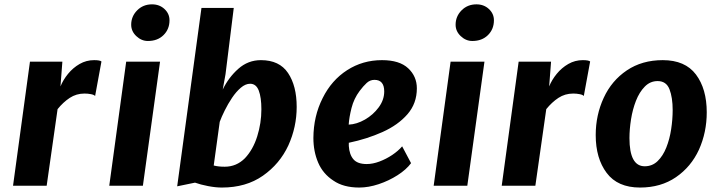

<svg xmlns="http://www.w3.org/2000/svg" viewBox="-20 -834 3229 862"><path d="M38.5 0 114.5 -557H260L251.5 -446Q263.5 -475.5 285.5 -502.5Q307.5 -529.5 337.5 -546.8Q367.5 -564 402.5 -564Q428.5 -564 435.5 -558L407 -403Q402.5 -408.5 388.5 -411.2Q374.5 -414 359.5 -414Q322.5 -414 293 -394.5Q263.5 -375 238.5 -344L189.5 0Z M470.5 0 546.5 -557H698.5L621.5 0ZM644 -650Q615 -650 592 -671.8Q569 -693.5 569 -723Q569 -760.5 595.8 -787.5Q622.5 -814.5 662.5 -814.5Q696 -814.5 718.5 -793.5Q741 -772.5 741 -743Q741 -703 714.2 -676.5Q687.5 -650 644 -650Z M976 8Q948 8 914.2 1.5Q880.5 -5 855.5 -14L775.5 2.5L884.5 -798.5H1029.5L992.5 -501L980 -432Q1006 -486 1049.8 -525Q1093.5 -564 1151.5 -564Q1234.5 -564 1273.2 -506.2Q1312 -448.5 1312 -354Q1312 -263.5 1274.5 -181Q1236 -98 1160.2 -45Q1084.5 8 976 8ZM989 -85.5Q1041.5 -85.5 1079.5 -123.5Q1116 -162 1134.8 -221.8Q1153.5 -281.5 1153.5 -343Q1153.5 -396.5 1141.8 -427.2Q1130 -458 1103 -458Q1082 -458 1061 -440Q1040 -422 1021.8 -394.8Q1003.5 -367.5 989 -338.2Q974.5 -309 966.5 -287L939.5 -91Q959.5 -85.5 989 -85.5Z M1593 8Q1522 8 1477 -23Q1430 -53.5 1408.5 -103.8Q1387 -154 1387 -214.5Q1387.5 -312.5 1428.5 -393.5Q1468.5 -474 1538.5 -519Q1608.5 -564 1695 -564Q1773.5 -564 1812.5 -527.5Q1851.5 -491 1851.5 -437.5Q1851.5 -369.5 1809.2 -321Q1767 -272.5 1697.2 -241.2Q1627.5 -210 1546 -193V-178.5Q1548.5 -140 1566.8 -118.8Q1585 -97.5 1626.5 -97.5Q1653.5 -97.5 1683.5 -108.8Q1713.5 -120 1740.8 -138.2Q1768 -156.5 1785.5 -177L1825.5 -101.5Q1804 -72.5 1765 -47.5Q1726 -22.5 1680.2 -7.2Q1634.5 8 1593 8ZM1545.5 -274.5Q1581.5 -276 1618.5 -297.2Q1655.5 -318.5 1680.2 -352Q1705 -385.5 1705 -423.5Q1705 -475.5 1661 -475.5Q1641.5 -475.5 1626.2 -461.5Q1611 -447.5 1594.5 -425.5Q1569 -391.5 1558.2 -349.2Q1547.5 -307 1545.5 -274.5Z M1927 0 2003 -557H2155L2078 0ZM2100.5 -650Q2071.5 -650 2048.5 -671.8Q2025.5 -693.5 2025.5 -723Q2025.5 -760.5 2052.2 -787.5Q2079 -814.5 2119 -814.5Q2152.5 -814.5 2175 -793.5Q2197.5 -772.5 2197.5 -743Q2197.5 -703 2170.8 -676.5Q2144 -650 2100.5 -650Z M2232.5 0 2308.5 -557H2454L2445.5 -446Q2457.5 -475.5 2479.5 -502.5Q2501.5 -529.5 2531.5 -546.8Q2561.5 -564 2596.5 -564Q2622.5 -564 2629.5 -558L2601 -403Q2596.5 -408.5 2582.5 -411.2Q2568.5 -414 2553.5 -414Q2516.5 -414 2487 -394.5Q2457.5 -375 2432.5 -344L2383.5 0Z M2853.5 8Q2753 8 2703.8 -57.5Q2654.5 -123 2654.5 -227.5Q2654.5 -317.5 2690.5 -395Q2726 -472 2794.2 -518Q2862.5 -564 2955.5 -564Q3056 -564 3104.5 -499.5Q3153 -435 3153 -329.5Q3153 -240 3118 -162Q3082.5 -85 3014.8 -38.5Q2947 8 2853.5 8ZM2874.5 -87.5Q2908.5 -87.5 2932.5 -110.8Q2956.5 -134 2971.5 -171.8Q2986.5 -209.5 2993.2 -253.8Q3000 -298 3000 -340Q3000 -396 2985.8 -433Q2971.5 -470 2932.5 -470Q2899 -470 2874.8 -445.2Q2850.5 -420.5 2835.2 -381.5Q2820 -342.5 2813 -298Q2806 -253.5 2806 -214Q2806 -87.5 2874.5 -87.5Z"/></svg>

Font: Merriweather Sans Italic
Style: Bold
Weight: 700
Italic angle: -7.5°
Designer: Eben Sorkin
Foundry: Eben Sorkin
Version: Version 1.008; ttfautohint (v1.7.19-72a1) -l 8 -r 50 -G 200 